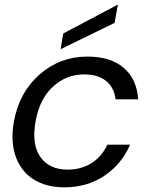

<svg xmlns="http://www.w3.org/2000/svg" viewBox="-20 -802 647 831"><path d="M40 -274.9Q63 -402.3 151.4 -479.7Q239.7 -557.1 357.9 -557.1Q459 -557.1 515.6 -508.3Q572.3 -459.5 578.1 -372.1H480Q474.6 -422.4 439.5 -451.2Q404.3 -480 344.2 -480Q266.6 -480 208.5 -426.3Q150.4 -372.6 133.8 -274.9Q116.2 -175.8 155.3 -121.8Q194.3 -67.9 272 -67.9Q331.5 -67.9 376 -95.9Q420.4 -124 444.8 -175.8H543Q506.8 -91.8 432.1 -41.5Q357.4 8.8 257.8 8.8Q180.2 8.8 125.5 -25.6Q70.8 -60.1 47.9 -124.8Q24.9 -189.5 40 -274.9ZM253.9 -657.2 490.2 -782.2 476.1 -703.1 242.2 -588.9Z"/></svg>

Font: SVN-Poppins
Style: Italic
Weight: 400
Italic angle: -10°
Designer: Ninad Kale (Devanagari), Jonny Pinhorn (Latin)
Foundry: Indian Type Foundry
Version: Version 3.002 2017